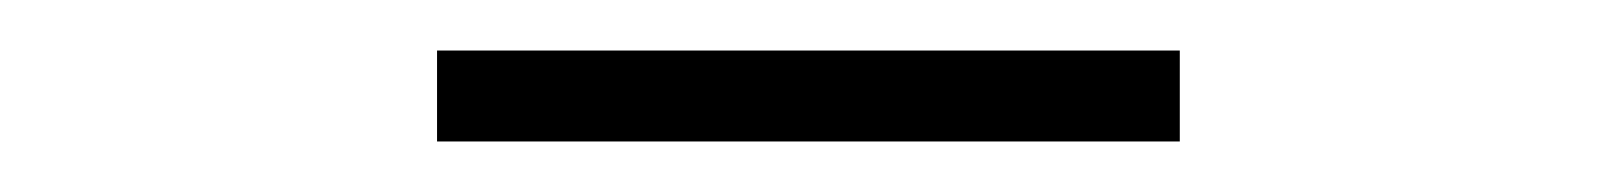

<svg xmlns="http://www.w3.org/2000/svg" viewBox="-20 -704 640 76"><path d="M153 -684H447V-648H153Z"/></svg>

Font: Goldbeck Next Light
Style: Regular
Weight: 300
Designer: Julieta Ulanovsky
Foundry: Julieta Ulanovsky
Version: Version 7.200